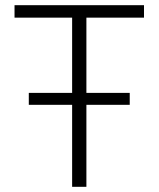

<svg xmlns="http://www.w3.org/2000/svg" viewBox="-20 -720 611 740"><path d="M313 -652V-362H480V-316H313V0H258V-316H91V-362H258V-652H36V-700H535V-652Z"/></svg>

Font: Bai Jamjuree Light
Style: Regular
Weight: 300
Designer: Katatrad Aksorn Co.,Ltd.
Foundry: Cadson Demak Co.,Ltd.
Version: Version 1.000; ttfautohint (v1.6)